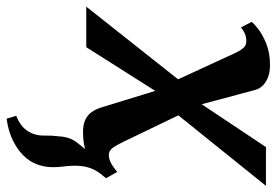

<svg xmlns="http://www.w3.org/2000/svg" viewBox="-174 -456 852 592"><g transform="rotate(90 252.0 -160.0)"><path d="M322 245.5 313 216Q335 207 347.5 195.5Q360 184 367 167.5Q374.5 150.5 374 128.5Q373.5 106.5 376.5 83Q378.5 50 395.2 29.2Q412 8.5 424.5 -8.5L495.5 -49Q479.5 -29.5 473 -8.5Q466.5 12.5 467 37.5Q467 51 469.2 68.8Q471.5 86.5 471.5 103Q471.5 134.5 459 160.8Q446.5 187 420.5 207Q400.5 222 376.5 231.8Q352.5 241.5 322 245.5ZM362.5 10Q341 10 326.5 3.5Q312 -3 303 -14.8Q294 -26.5 288.5 -42.5L220.5 -264L265 -258L101.5 0H-23.5L234.5 -326L223.5 -233.5L120 -458Q114 -471.5 105.5 -482.5Q97 -493.5 83.5 -493.5Q69.5 -493.5 59 -488.8Q48.5 -484 40.5 -477L23.5 -510Q27.5 -516 44.5 -529.5Q61.5 -543 90 -554.8Q118.5 -566.5 156.5 -566.5Q178 -566.5 193.8 -560.5Q209.5 -554.5 219.8 -544.2Q230 -534 233.5 -520L291.5 -303.5L247.5 -311L409.5 -554H529L277.5 -241.5L288 -333L392.5 -116Q401 -98 410.2 -83.8Q419.5 -69.5 434.5 -69.5Q444 -69.5 456.2 -75Q468.5 -80.5 486 -95.5L505.5 -61Q501 -54 484.5 -36.8Q468 -19.5 437.8 -4.8Q407.5 10 362.5 10Z"/></g></svg>

Font: Merriweather 20pt SemiBold
Style: Italic
Weight: 600
Italic angle: -7.8°
Version: Version 2.101